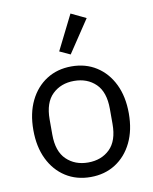

<svg xmlns="http://www.w3.org/2000/svg" viewBox="-88 -845 735 923"><g transform="rotate(-10 280.0 -383.5)"><path d="M280 12Q211 12 158.5 -21.5Q106 -55 76.5 -115.5Q47 -176 47 -258Q47 -340 76.5 -400.5Q106 -461 158.5 -494.5Q211 -528 280 -528Q349 -528 401.5 -494.5Q454 -461 483.5 -400.5Q513 -340 513 -258Q513 -176 483.5 -115.5Q454 -55 401.5 -21.5Q349 12 280 12ZM280 -59Q345 -59 386 -99Q427 -139 427 -221V-295Q427 -377 386 -417Q345 -457 280 -457Q216 -457 174.5 -417Q133 -377 133 -295V-221Q133 -139 174.5 -99Q216 -59 280 -59ZM393 -744 287 -585 235 -609 320 -779Z"/></g></svg>

Font: IBM Plex Sans Var
Style: Regular
Weight: 400
Designer: Mike Abbink, Paul van der Laan, Pieter van Rosmalen
Foundry: Bold Monday
Version: Version 3.000